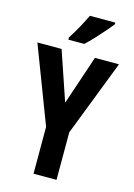

<svg xmlns="http://www.w3.org/2000/svg" viewBox="-137 -1070 747 1073"><g transform="rotate(15 236.0 -533.0)"><path d="M237 -495 333 -780H472L302 -341V-66H169V-337L0 -780H140ZM392 -990Q378 -972 354.5 -945Q331 -918 304.5 -889.5Q278 -861 255 -840H163V-853Q189 -893 209 -930Q229 -967 245 -1000H392Z"/></g></svg>

Font: Noto Sans Malayalam UI ExtraCondensed
Style: Bold
Weight: 700
Width: 2
Designer: Jelle Bosma - Monotype Design Team
Foundry: Monotype Imaging Inc.
Version: Version 2.104; ttfautohint (v1.8.4.7-5d5b)